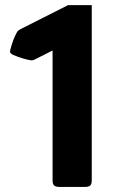

<svg xmlns="http://www.w3.org/2000/svg" viewBox="-20 -736 486 756"><path d="M341.3 -25.9Q341.3 -11.2 335.2 -5.6Q329.1 0 314.5 0H213.9Q199.2 0 193.1 -5.6Q187 -11.2 187 -25.9V-537.1L119.1 -502.9Q109.4 -497.6 101.6 -498.5Q86.4 -501 68.6 -506.3Q50.8 -511.7 29.3 -521Q22 -525.4 20.5 -528.8Q18.6 -532.2 20.5 -540Q31.7 -583 47.4 -610.4Q52.2 -617.2 61.5 -621.6L248 -715.8H341.3Z"/></svg>

Font: ADLaM Display
Style: Regular
Weight: 400
Designer: Mark Jamra, Neil Patel, Concept: Andrew Footit
Foundry: Microsoft
Version: Version 2.000; ttfautohint (v1.8.4.7-5d5b);gftools[0.9.28]